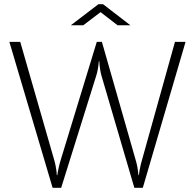

<svg xmlns="http://www.w3.org/2000/svg" viewBox="-20 -901 935 921"><path d="M24.9 -700.2H77.1L240.7 -131.3Q245.1 -116.2 248.5 -96.2Q252 -76.2 252.4 -61H254.9Q256.3 -73.2 261 -94.5Q265.6 -115.7 270.5 -131.3L444.3 -700.2H468.8L632.8 -126.5Q640.1 -101.1 644.5 -61H646.5Q647 -75.2 654.8 -109.9L659.7 -128.4L819.3 -700.2H870.1L665 0H624.5L467.3 -536.1Q462.9 -550.3 460 -570.6Q457 -590.8 456.1 -607.4H454.1Q450.7 -565.4 441.4 -537.1L273.4 0H232.4ZM452.1 -880.9H474.1L605.5 -779.8H543.9L462.4 -842.8L379.4 -779.8H319.8Z"/></svg>

Font: DavidDev Light
Style: Regular
Weight: 300
Designer: David.dev
Foundry: David.dev
Version: Version 1.001;FEAKit 1.0